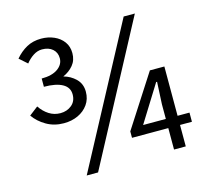

<svg xmlns="http://www.w3.org/2000/svg" viewBox="-108 -873 1104 1012"><g transform="rotate(-15 444.5 -366.5)"><path d="M200 -284Q147 -284 105 -308.5Q63 -333 38 -369L86 -406Q106 -376 134 -358Q162 -340 196 -340Q232 -340 257.5 -361Q283 -382 283 -419Q283 -458 247.5 -477.5Q212 -497 147 -497V-542Q204 -542 235.5 -564.5Q267 -587 267 -621Q267 -652 245.5 -671Q224 -690 188 -690Q163 -690 140 -675Q117 -660 99 -637L56 -675Q84 -708 118.5 -727Q153 -746 198 -746Q236 -746 268 -732Q300 -718 319 -692Q338 -666 338 -630Q338 -591 316 -564.5Q294 -538 260 -523Q298 -513 326 -485.5Q354 -458 354 -415Q354 -375 333 -345.5Q312 -316 277.5 -300Q243 -284 200 -284ZM244 13 649 -746H710L306 13ZM724 0V-247L730 -368H725L669 -278L600 -167H853V-117H526V-152L709 -436H788V0Z"/></g></svg>

Font: Noto Sans TC
Style: Regular
Weight: 400
Designer: Ryoko NISHIZUKA  (kana, bopomofo & ideographs); Paul D. Hunt (Latin, Greek & Cyrillic); Sandoll Communications , Soo-you
Foundry: Adobe
Version: Version 2.004-H2;hotconv 1.0.118;makeotfexe 2.5.65603